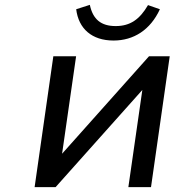

<svg xmlns="http://www.w3.org/2000/svg" viewBox="-20 -771 761 791"><path d="M209 0 566.4 -400.4 508.8 0H602.1L679.2 -539.1H593.8L235.8 -137.7L293.5 -539.1H199.7L122.6 0ZM447.8 -604C530.8 -604 599.6 -647.9 638.7 -732.9L589.8 -750C555.7 -691.4 516.6 -663.6 456.5 -663.6C396.5 -663.6 362.8 -690.9 350.1 -751L293.9 -732.9C303.7 -652.8 358.4 -604 447.8 -604Z"/></svg>

Font: Winston
Style: Italic
Weight: 400
Italic angle: -8.13011°
Designer: Vernon Adams, Kim Jin-seong, David Berlow, Cristiano Sobral
Foundry: The Winston Project Authors
Version: Version 3.004